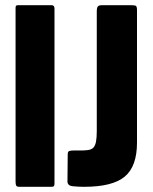

<svg xmlns="http://www.w3.org/2000/svg" viewBox="-20 -720 588 740"><path d="M51 -700H179Q190 -700 190 -687V-13Q190 -6 188 -3Q186 0 178 0H55Q45 0 42.5 -4.5Q40 -9 40 -20V-689Q40 -696 42 -698Q44 -700 51 -700ZM264 -140H291Q305 -140 318 -141.5Q331 -143 339 -150Q347 -158 350 -174Q353 -190 353 -215V-676Q353 -690 357 -695Q361 -700 374 -700H485Q499 -700 503.5 -697.5Q508 -695 508 -681V-170Q508 -79 461 -39.5Q414 0 304 0Q297 0 284 -0.5Q271 -1 263 -2Q250 -3 245 -8Q240 -13 240 -20L241 -125Q241 -136 247 -138Q253 -140 264 -140Z"/></svg>

Font: Railroad Gothic CC
Style: Bold
Weight: 700
Designer: indestructible type*
Foundry: Cowboy Collective
Version: Version 1.000